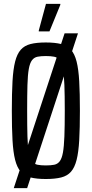

<svg xmlns="http://www.w3.org/2000/svg" viewBox="-20 -915 474 990"><path d="M51 55 313 -743H382L120 55ZM216 8Q169 8 137.5 0Q106 -8 87 -29.5Q68 -51 58 -90.5Q48 -130 44.5 -192Q41 -254 41 -344Q41 -434 44.5 -496Q48 -558 58 -597.5Q68 -637 87 -658.5Q106 -680 137.5 -688Q169 -696 216 -696Q263 -696 295 -688Q327 -680 346 -658.5Q365 -637 375 -597.5Q385 -558 388.5 -496Q392 -434 392 -344Q392 -254 388.5 -192Q385 -130 375 -90.5Q365 -51 346 -29.5Q327 -8 295.5 0Q264 8 216 8ZM216 -62Q242 -62 259.5 -65.5Q277 -69 288 -83.5Q299 -98 304.5 -128.5Q310 -159 312 -211.5Q314 -264 314 -344Q314 -424 312 -476.5Q310 -529 304.5 -559.5Q299 -590 288 -604.5Q277 -619 259.5 -622.5Q242 -626 216 -626Q191 -626 173.5 -622.5Q156 -619 145 -604.5Q134 -590 128.5 -559.5Q123 -529 121.5 -476.5Q120 -424 120 -344Q120 -264 121.5 -211.5Q123 -159 128.5 -128.5Q134 -98 145 -83.5Q156 -69 173.5 -65.5Q191 -62 216 -62ZM180 -753V-758L217 -895H291V-890L235 -753Z"/></svg>

Font: Saira ExtraCondensed Medium
Style: Regular
Weight: 500
Width: 2
Designer: Hector Gatti with collaboration of the Omnibus-Type team
Foundry: Omnibus-Type
Version: Version 1.101